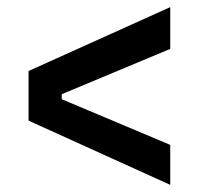

<svg xmlns="http://www.w3.org/2000/svg" viewBox="-20 -597 557 538"><path d="M457 -79 60 -259V-398L457 -577V-460L153 -333V-319L457 -191Z"/></svg>

Font: Bricolage Grotesque 12pt Medium
Style: Regular
Weight: 500
Designer: Mathieu Triay
Foundry: Atelier Triay
Version: Version 1.001; ttfautohint (v1.8.4.7-5d5b);gftools[0.9.33.de